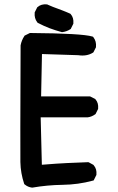

<svg xmlns="http://www.w3.org/2000/svg" viewBox="-20 -854 540 878"><path d="M126 3.9Q107.4 1.5 93.3 -10.3L91.3 -11.7L90.3 -14.2Q82.5 -37.6 78.1 -62.3Q73.7 -86.9 73.2 -112.8Q72.3 -163.1 74.2 -644.5V-645.5V-646.5Q78.6 -669.9 91.3 -689L92.8 -691.4L95.2 -692.4L114.7 -702.1L116.7 -703.1H119.1Q356 -701.2 402.3 -687L405.3 -686L407.2 -683.6Q421.4 -665 418.9 -639.6V-637.7L418 -636.2L408.2 -616.7L406.7 -614.3L404.3 -612.8Q376.5 -595.7 337.9 -601.6L171.9 -606.9L168 -413.1H389.6H392.1L394 -412.1L413.6 -402.3L415.5 -401.4L416.5 -399.9Q431.2 -383.3 428.7 -357.4V-355.5L427.7 -354L418 -334.5L417 -332.5L415 -331.1Q399.4 -319.8 380.9 -317.4H380.4H379.9H166L171.4 -100.6Q243.2 -106.4 287.1 -108.4Q334.5 -110.4 381.3 -112.3H384.3L386.7 -111.3L406.2 -100.6L407.7 -99.6L408.7 -98.1Q423.3 -81.5 420.9 -55.7V-53.7L419.9 -52.2L410.2 -32.7L408.2 -28.8L403.8 -27.8Q337.9 -9.8 266.1 -8.8Q196.3 -7.8 128.4 3.9H127ZM261.2 -707.5Q247.1 -711.4 233.4 -715.8Q219.7 -720.2 206.5 -725.1Q179.7 -735.4 153.8 -749L151.9 -750L150.4 -752Q136.2 -770.5 138.7 -795.9V-797.9L139.6 -799.3L149.4 -818.8L150.4 -820.8L151.9 -821.8Q168.5 -836.4 194.3 -834H195.8L197.3 -833Q222.2 -821.8 247.6 -813Q255.9 -810.1 264.6 -806.6Q273.4 -803.2 282.2 -799.6Q291 -795.9 299.8 -792L301.8 -791L303.2 -789.6Q317.9 -772.9 315.4 -747.1V-745.1L314.5 -743.7L304.7 -724.1L303.7 -721.7L301.3 -720.2Q284.7 -709.5 264.6 -707H262.7Z"/></svg>

Font: NaikaiFont
Style: Bold
Weight: 700
Version: Version 1.89